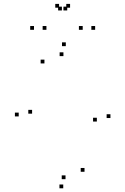

<svg xmlns="http://www.w3.org/2000/svg" viewBox="-20 -972 660 1011"><path d="M561.5 -350.5V-370.5H541.5V-350.5ZM326.5 -729V-749H306.5V-729ZM78.5 -359V-379H58.5V-359ZM313 19.5V-0.5H293V19.5ZM149 -373.5V-393.5H129V-373.5ZM214 -638V-658H194V-638ZM314 -676.5V-696.5H294V-676.5ZM490 -332V-352H470V-332ZM425 -67.5V-87.5H405V-67.5ZM325 -28.5V-48.5H305V-28.5ZM224.5 -815V-835H204.5V-815ZM334 -917V-937H314V-917ZM306 -917V-937H286V-917ZM415.5 -815V-835H395.5V-815ZM481 -815V-835H461V-815ZM349 -931.5V-951.5H329V-931.5ZM291 -931.5V-951.5H271V-931.5ZM159 -815V-835H139V-815Z"/></svg>

Font: Monaspace Argon Dots Var
Style: Regular
Weight: 400
Designer: Riley Cran and the Lettermatic Team
Version: Version 1.100 (Monaspace Argon Dots)